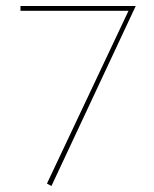

<svg xmlns="http://www.w3.org/2000/svg" viewBox="-20 -479 511 638"><path d="M48 -459H431L151 139L136 131L407 -443H48Z"/></svg>

Font: EauTestSC Thin
Style: Regular
Weight: 250
Designer: Christian Thalmann (Catharsis Fonts)
Version: Version 0.001;PS 000.001;hotconv 1.0.88;makeotf.lib2.5.64775